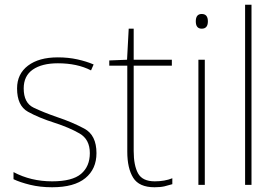

<svg xmlns="http://www.w3.org/2000/svg" viewBox="-20 -780 1165 810"><path d="M387 -134Q387 -210 335.5 -237.5Q284 -265 221 -286Q163 -306 121.5 -326Q80 -346 80 -407Q80 -460 118.5 -486.5Q157 -513 224 -513Q306 -513 364 -483L375 -508Q345 -521 306.5 -529.5Q268 -538 224 -538Q144 -538 98 -503Q52 -468 52 -407Q52 -334 98 -308.5Q144 -283 210 -262Q272 -242 315.5 -217Q359 -192 359 -134Q359 -78 322 -46.5Q285 -15 200 -15Q110 -15 37 -54V-24Q64 -11 106.5 -0.5Q149 10 200 10Q293 10 340 -28.5Q387 -67 387 -134Z M633 -15Q581 -15 562.5 -48.5Q544 -82 544 -143V-503H705V-528H544V-659H523L516 -528L441 -525V-503H517V-140Q517 -70 542 -30Q567 10 632 10Q657 10 674 6Q691 2 707 -3V-28Q675 -15 633 -15Z M831 -721Q806 -721 806 -690Q806 -659 831 -659Q857 -659 857 -690Q857 -721 831 -721ZM844 -528H817V0H844Z M1041 0H1014V-760H1041Z"/></svg>

Font: Noto Sans Display Thin
Style: Regular
Weight: 250
Designer: Monotype Design Team
Foundry: Monotype Imaging Inc.
Version: Version 1.900